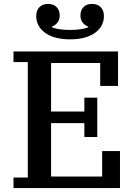

<svg xmlns="http://www.w3.org/2000/svg" viewBox="-20 -961 689 981"><path d="M49 -54H122V-644H49V-698H583V-522H492V-639H241V-391H411V-462H477V-261H411V-332H241V-59H502V-189H593V0H49ZM338 -760Q294 -760 261.5 -769.5Q229 -779 207.5 -795.5Q186 -812 175.5 -833.5Q165 -855 165 -878Q165 -908 181.5 -924.5Q198 -941 226 -941Q254 -941 269.5 -924.5Q285 -908 285 -882Q285 -860 273.5 -845.5Q262 -831 245 -825V-822Q260 -815 284.5 -811.5Q309 -808 338 -808Q367 -808 391.5 -811.5Q416 -815 431 -822V-825Q414 -831 402.5 -845.5Q391 -860 391 -882Q391 -908 406.5 -924.5Q422 -941 450 -941Q478 -941 494.5 -924.5Q511 -908 511 -878Q511 -855 500.5 -833.5Q490 -812 468.5 -795.5Q447 -779 414.5 -769.5Q382 -760 338 -760Z"/></svg>

Font: IBM Plex Serif Medium
Style: Regular
Weight: 500
Designer: Mike Abbink, Paul van der Laan, Pieter van Rosmalen
Foundry: Bold Monday
Version: Version 2.5